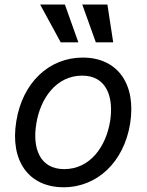

<svg xmlns="http://www.w3.org/2000/svg" viewBox="-20 -803 638 835"><path d="M256.7 11.4C403.1 11.4 518.5 -98.4 545.8 -264.6C573.5 -437.5 491.5 -552.6 339.8 -552.6C192.8 -552.6 77.4 -442.8 50.8 -275.2C22.7 -103.7 104.8 11.4 256.7 11.4ZM137.8 -264.6C155.2 -375.4 225.1 -474.1 337.4 -474.1C443.5 -474.1 475.5 -381 458.8 -275.6C440.7 -164.1 371.1 -67.5 259.2 -67.5C152.7 -67.5 120.4 -159.1 137.8 -264.6ZM154.5 -783.4 244 -619H320.7L262.1 -783.4ZM337.7 -783.4 396.7 -619H472.3L447.1 -783.4Z"/></svg>

Font: Margiela Sans Text
Style: Italic
Weight: 400
Italic angle: -9.39999°
Designer: Stefan Endress, Andreas Faust
Version: Version 1.100;FEAKit 1.0